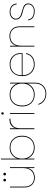

<svg xmlns="http://www.w3.org/2000/svg" viewBox="1582 -2362 1044 4249"><g transform="rotate(-90 2104.5 -238.0)"><path d="M529 -540V0H509V-147Q491 -70 433.5 -30Q376 10 297 10Q202 10 141 -49Q80 -108 80 -227V-540H99V-225Q99 -119 152 -63.5Q205 -8 297 -8Q393 -8 451 -70.5Q509 -133 509 -255V-540ZM242 -627Q229 -627 220.5 -636Q212 -645 212 -657Q212 -669 220.5 -678Q229 -687 242 -687Q254 -687 263 -678Q272 -669 272 -657Q272 -645 263 -636Q254 -627 242 -627ZM376 -627Q363 -627 354.5 -636Q346 -645 346 -657Q346 -669 354.5 -678Q363 -687 376 -687Q388 -687 396.5 -678Q405 -669 405 -657Q405 -645 396.5 -636Q388 -627 376 -627Z M718 -375Q743 -451 806 -499Q869 -547 962 -547Q1080 -547 1152.5 -472Q1225 -397 1225 -270Q1225 -143 1152.5 -68Q1080 7 962 7Q869 7 805 -41Q741 -89 718 -165V0H699V-740H718ZM962 -529Q855 -529 786.5 -457.5Q718 -386 718 -270Q718 -154 786.5 -82.5Q855 -11 962 -11Q1074 -11 1139.5 -80.5Q1205 -150 1205 -270Q1205 -390 1139.5 -459.5Q1074 -529 962 -529Z M1390 -321V0H1370V-540H1390V-409Q1422 -552 1603 -552V-530H1594Q1555 -530 1520.5 -519.5Q1486 -509 1456 -486Q1426 -463 1408 -420.5Q1390 -378 1390 -321Z M1708 0V-540H1728V0ZM1736.5 -685.5Q1729 -678 1718 -678Q1707 -678 1699.5 -685.5Q1692 -693 1692 -705Q1692 -717 1699.5 -724.5Q1707 -732 1718 -732Q1729 -732 1736.5 -724.5Q1744 -717 1744 -705Q1744 -693 1736.5 -685.5Z M2136 -547Q2229 -547 2293.5 -499Q2358 -451 2380 -377V-540H2399V20Q2399 132 2329 198Q2259 264 2160 264Q2062 264 1997.5 216.5Q1933 169 1909 88H1929Q1952 161 2010.5 203.5Q2069 246 2160 246Q2254 246 2317 184Q2380 122 2380 20V-164Q2358 -89 2293.5 -41Q2229 7 2136 7Q2018 7 1945.5 -68Q1873 -143 1873 -270Q1873 -397 1945.5 -472Q2018 -547 2136 -547ZM2136 -529Q2024 -529 1958.5 -459.5Q1893 -390 1893 -270Q1893 -150 1958.5 -80.5Q2024 -11 2136 -11Q2243 -11 2311.5 -82.5Q2380 -154 2380 -270Q2380 -386 2311.5 -457.5Q2243 -529 2136 -529Z M2564 -279H3034Q3041 -401 2972.5 -465Q2904 -529 2804 -529Q2704 -529 2634 -465Q2564 -401 2564 -279ZM3052 -183Q3038 -98 2972.5 -45.5Q2907 7 2804 7Q2689 7 2616.5 -67.5Q2544 -142 2544 -270Q2544 -398 2616.5 -472.5Q2689 -547 2804 -547Q2920 -547 2986 -477Q3052 -407 3052 -315Q3052 -279 3051 -261H2564Q2566 -139 2635.5 -75Q2705 -11 2804 -11Q2895 -11 2957 -57Q3019 -103 3032 -183Z M3627 0V-317Q3627 -423 3574 -478.5Q3521 -534 3429 -534Q3333 -534 3275 -471.5Q3217 -409 3217 -287V0H3197V-540H3217V-397Q3236 -473 3293 -512.5Q3350 -552 3429 -552Q3524 -552 3585 -493Q3646 -434 3646 -315V0Z M4152 -135Q4152 -74 4104 -33.5Q4056 7 3985 7Q3896 7 3841.5 -29Q3787 -65 3778 -138H3798Q3804 -78 3851.5 -44.5Q3899 -11 3986 -11Q4052 -11 4092.5 -47.5Q4133 -84 4133 -135Q4133 -180 4098 -206.5Q4063 -233 4013.5 -245Q3964 -257 3914.5 -271.5Q3865 -286 3830 -320.5Q3795 -355 3795 -412Q3795 -467 3843.5 -507Q3892 -547 3964 -547Q4046 -547 4096 -506Q4146 -465 4150 -392H4130Q4127 -452 4084.5 -490.5Q4042 -529 3964 -529Q3901 -529 3858 -494Q3815 -459 3815 -412Q3815 -368 3840 -339Q3865 -310 3902.5 -298Q3940 -286 3983.5 -273Q4027 -260 4064.5 -248Q4102 -236 4127 -207.5Q4152 -179 4152 -135Z"/></g></svg>

Font: Poppins Thin
Style: Regular
Weight: 250
Designer: Ninad Kale (Devanagari), Jonny Pinhorn (Latin)
Foundry: Indian Type Foundry
Version: Version 3.200;PS 1.000;hotconv 16.6.54;makeotf.lib2.5.65590